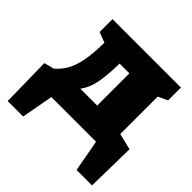

<svg xmlns="http://www.w3.org/2000/svg" viewBox="-184 -704 1054 1054"><g transform="rotate(45 342.5 -177.5)"><path d="M20 185 15 -105 72 -119Q104 -146 125 -182.5Q146 -219 157 -275Q168 -331 169 -417L109 -440V-540H640V-440L585 -415V-124L680 -101L675 185H555L521 0H174L140 185ZM254 -145H385V-395H309Q308 -314 297.5 -251.5Q287 -189 254 -145Z"/></g></svg>

Font: Bitter Black
Style: Regular
Weight: 900
Designer: Sol Matas, and Bitter project Authors
Foundry: Sol Matas
Version: Version 2.001